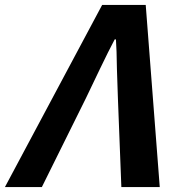

<svg xmlns="http://www.w3.org/2000/svg" viewBox="-109 -760 747 780"><path d="M306 -740H483L540 0H384L370 -361Q368 -403 366 -480Q365 -559 362 -600H357Q332 -553 297 -480Q255 -391 240 -361L61 0H-89Z"/></svg>

Font: KaiGen Gothic CN Bold
Style: Bold
Weight: 700
Designer: Ryoko NISHIZUKA  (kana & ideographs); Paul D. Hunt (Latin, Greek & Cyrillic); Wenlong ZHANG  (bopomofo); Sandoll Communi
Foundry: Adobe Systems Incorporated
Version: Version 1.002.20150501